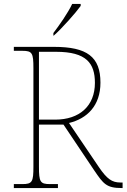

<svg xmlns="http://www.w3.org/2000/svg" viewBox="-20 -951 640 971"><path d="M250 -784V-771H252C293 -807 363 -886 388 -921V-931H345C324 -886 279 -822 250 -784ZM50 0H273V-20H233C183 -20 177 -31 177 -108V-321H301L456 -90C503 -21 518 0 596 0H600V-28H589C546 -28 521 -46 480 -106L329 -329C420 -351 488 -416 488 -533C488 -664 420 -714 253 -714H50V-694H93C143 -694 149 -683 149 -606V-108C149 -31 143 -20 93 -20H50ZM259 -346H177V-689H264C417 -689 460 -631 460 -532C460 -415 382 -346 259 -346Z"/></svg>

Font: Noto Serif Gurmukhi Thin
Style: Regular
Weight: 100
Designer: Vaibhav Singh and the Monotype Design Team
Foundry: Monotype Imaging Inc.
Version: Version 2.004